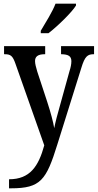

<svg xmlns="http://www.w3.org/2000/svg" viewBox="-20 -786 530 1041"><path d="M201 -619V-606H243C295 -646 371 -721 392 -756V-766H281C264 -721 228 -665 201 -619ZM29 186V235H40C201 235 231 190 291 -3L421 -418C440 -481 455 -492 488 -492H490V-536H311V-492H314C350 -491 367 -482 367 -454C367 -438 363 -419 357 -401L303 -206C291 -164 281 -127 274 -91C269 -123 255 -176 236 -234L182 -398C175 -422 170 -440 170 -455C170 -478 184 -492 222 -492H225V-536H2V-492H6C38 -492 49 -483 64 -440L220 2C189 115 143 186 29 186Z"/></svg>

Font: Noto Serif Ethiopic Condensed Medium
Style: Regular
Weight: 500
Width: 3
Designer: Monotype Design Team
Foundry: Monotype Imaging Inc.
Version: Version 2.102